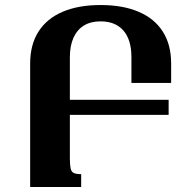

<svg xmlns="http://www.w3.org/2000/svg" viewBox="-20 -744 763 764"><path d="M303 0H100V-491Q100 -566 133 -618Q166 -670 229 -697Q292 -724 380 -724Q469 -724 532 -697Q595 -670 628 -618Q661 -566 661 -491V-414H503V-516Q503 -586 471 -622.5Q439 -659 380 -659Q341 -659 314 -642.5Q287 -626 272.5 -594Q258 -562 258 -516V-114Q258 -88 261 -74Q264 -60 274 -55.5Q284 -51 303 -51ZM248 -287V-347H651V-287Z"/></svg>

Font: Noto Serif Armenian
Style: Regular
Weight: 400
Designer: Monotype Design Team
Foundry: Monotype Imaging Inc.
Version: Version 2.007